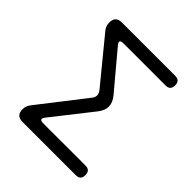

<svg xmlns="http://www.w3.org/2000/svg" viewBox="-199 -864 997 997"><g transform="rotate(45 300.0 -365.0)"><path d="M516 0H125Q101 0 89.5 -11.5Q78 -23 78 -47Q78 -60 82 -70Q86 -80 93 -90L290 -343Q302 -358 301.5 -372Q301 -386 289 -401L93 -640Q86 -649 82 -659.5Q78 -670 78 -683Q78 -707 89.5 -718.5Q101 -730 125 -730H516Q534 -730 542.5 -721Q551 -712 551 -695Q551 -677 542.5 -668Q534 -659 516 -659H208Q189 -659 185.5 -652Q182 -645 194 -631L361 -432Q385 -403 385.5 -374.5Q386 -346 363 -316L193 -100Q181 -85 184.5 -78Q188 -71 207 -71H516Q534 -71 542.5 -62Q551 -53 551 -35Q551 -18 542.5 -9Q534 0 516 0Z"/></g></svg>

Font: Maple Mono NL Light
Style: Regular
Weight: 300
Monospace: yes
Designer: subframe7536
Version: Version 7.000